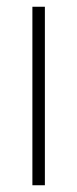

<svg xmlns="http://www.w3.org/2000/svg" viewBox="-20 -549 228 569"><path d="M113 0V-529H76V0Z"/></svg>

Font: Noto Sans Gujarati Condensed ExtraLight
Style: Regular
Weight: 200
Width: 3
Designer: Jelle Bosma - Monotype Design Team, Universal Thirst
Foundry: Monotype Imaging Inc.
Version: Version 2.106